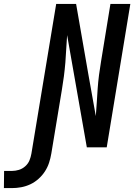

<svg xmlns="http://www.w3.org/2000/svg" viewBox="-163 -755 688 984"><path d="M-143 209 -142 121H-101Q-84 121 -66 115.5Q-48 110 -33.5 97Q-19 84 -12 67Q-5 50 -2 32L125 -735H227L290 -373L328 -160Q331 -195 333 -230Q335 -265 337.5 -300.5Q340 -336 344.5 -371Q349 -406 355 -441L403 -735H505L384 0H282L181 -575Q178 -540 176.5 -505Q175 -470 172 -434.5Q169 -399 164.5 -364Q160 -329 154 -294L100 32Q96 56 88.5 79Q81 102 67.5 123Q54 144 34.5 161.5Q15 179 -7.5 189.5Q-30 200 -54 204.5Q-78 209 -102 209Z"/></svg>

Font: Iosevka Curly Semibold
Style: Italic
Weight: 600
Italic angle: -9°
Monospace: yes
Designer: Belleve Invis
Foundry: Belleve Invis
Version: Version 22.1.2; ttfautohint (v1.8.4)